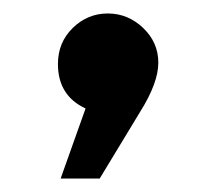

<svg xmlns="http://www.w3.org/2000/svg" viewBox="-20 -160 321 285"><path d="M66 -65Q66 -97 88 -118.5Q110 -140 140 -140Q170 -140 192.5 -118.5Q215 -97 215 -67Q215 -37 188 6L128 105H70L107 1Q66 -18 66 -65Z"/></svg>

Font: Myanmar Khyay
Style: Regular
Weight: 400
Designer: Danh Hong
Foundry: Google Inc.
Version: Version 1.10 March 4, 2015